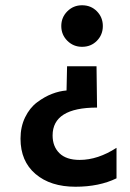

<svg xmlns="http://www.w3.org/2000/svg" viewBox="-20 -538 496 730"><path d="M423 140Q357 172 267 172Q172 172 115 123.5Q58 75 58 -11Q58 -56 75.5 -92Q93 -128 121 -149Q149 -170 177.5 -181Q206 -192 233 -194L235 -286H347L349 -129Q180 -129 180 -23Q180 19 206 44.5Q232 70 283 70Q352 70 423 24ZM292 -360Q259 -360 236 -383Q213 -406 213 -439Q213 -472 236 -495Q259 -518 292 -518Q326 -518 348.5 -495Q371 -472 371 -439Q371 -406 348.5 -383Q326 -360 292 -360Z"/></svg>

Font: Hind Vadodara SemiBold
Style: Regular
Weight: 600
Designer: Hitesh Malaviya
Foundry: Indian Type Foundry
Version: Version 1.001;PS 1.0;hotconv 1.0.86;makeotf.lib2.5.63406; tt